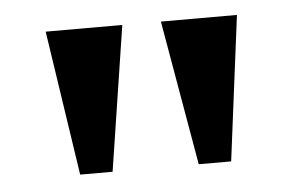

<svg xmlns="http://www.w3.org/2000/svg" viewBox="-32 -755 526 342"><g transform="rotate(-5 231.0 -584.5)"><path d="M311 -455 266 -714H402L369 -455ZM99 -455 60 -714H197L157 -455Z"/></g></svg>

Font: Noto Serif Gujarati SemiBold
Style: Regular
Weight: 600
Version: Version 2.102